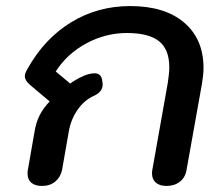

<svg xmlns="http://www.w3.org/2000/svg" viewBox="-20 -604 728 634"><path d="M71 -31Q71 -39 72 -43L94 -169Q99 -200 111 -223.5Q123 -247 144 -269L80 -323Q62 -338 62 -352Q62 -362 71 -377Q127 -477 215 -530.5Q303 -584 410 -584Q524 -584 588 -529.5Q652 -475 652 -380Q652 -358 647 -328L596 -43Q592 -18 574 -4Q556 10 530 10Q507 10 494.5 -1Q482 -12 482 -31Q482 -39 483 -43L534 -330Q539 -362 539 -382Q539 -441 505 -468Q471 -495 399 -495Q329 -495 265.5 -461Q202 -427 164 -368L212 -328Q223 -337 241.5 -346.5Q260 -356 272 -359Q283 -362 292 -362Q313 -362 317 -341Q319 -329 319 -325Q319 -301 291 -288Q259 -274 236.5 -242Q214 -210 207 -169L185 -43Q180 -19 162.5 -4.5Q145 10 119 10Q96 10 83.5 -0.5Q71 -11 71 -31Z"/></svg>

Font: Kodchasan SemiBold
Style: Italic
Weight: 600
Italic angle: -10°
Version: Version 1.000; ttfautohint (v1.6)